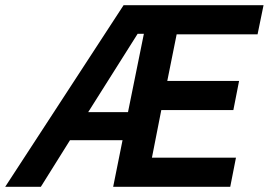

<svg xmlns="http://www.w3.org/2000/svg" viewBox="-72 -718 1033 738"><path d="M399 -179H197L85 0H-52L403 -698H941L918 -586H607L571 -407H847L825 -295H548L512 -112H835L813 0H363ZM457 -588 267 -287H420L481 -588Z"/></svg>

Font: IBM Plex Sans SmBld
Style: Italic
Weight: 600
Italic angle: -11°
Designer: Mike Abbink, Paul van der Laan, Pieter van Rosmalen
Foundry: Bold Monday
Version: Version 3.005